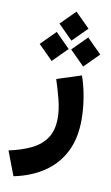

<svg xmlns="http://www.w3.org/2000/svg" viewBox="-126 -705 594 1023"><g transform="rotate(10 171.0 -194.0)"><path d="M202.1 -655.3 280.8 -577.1 202.1 -498.5 123.5 -577.1ZM287.6 -530.8 366.2 -452.1 287.6 -373.5 209 -452.1ZM117.2 -530.8 195.3 -452.1 117.2 -373.5 38.6 -452.1ZM23.4 266.6 -26.4 135.7Q44.4 120.6 95.5 95.5Q146.5 70.3 174.3 28.3Q202.1 -13.7 202.1 -80.1Q202.1 -124.5 188 -179.9Q173.8 -235.4 157.7 -283.2L289.6 -325.7Q308.6 -272.5 318.6 -210.9Q328.6 -149.4 328.6 -92.8Q328.6 9.8 290.8 83.3Q252.9 156.7 184.3 202.4Q115.7 248 23.4 266.6Z"/></g></svg>

Font: Vazirmatn UI FD ExtraBold
Style: Regular
Weight: 800
Designer: Saber Rastikerdar
Foundry: Saber Rastikerdar
Version: Version 33.003